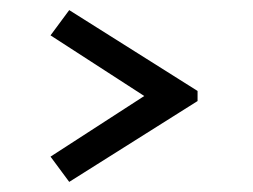

<svg xmlns="http://www.w3.org/2000/svg" viewBox="-20 -500 500 380"><path d="M117 -480 371 -320V-300L117 -140L80 -190L315 -342V-278L80 -430Z"/></svg>

Font: Kalnia
Style: Bold
Weight: 700
Designer: Frida Medrano
Foundry: Frida Medrano
Version: Version 1.105